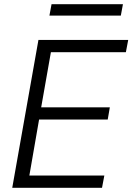

<svg xmlns="http://www.w3.org/2000/svg" viewBox="-20 -889 627 909"><path d="M38 0 162 -700H587L576 -642H221L175 -381H500L490 -323H165L119 -58H474L463 0ZM214 -815 224 -869H562L552 -815Z"/></svg>

Font: DM Sans 9pt Light
Style: Italic
Weight: 300
Italic angle: -10°
Version: Version 4.004;gftools[0.9.30]